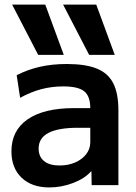

<svg xmlns="http://www.w3.org/2000/svg" viewBox="-20 -810 597 840"><path d="M147 -570 33 -790H178L259 -570ZM370 -570 256 -790H401L482 -570ZM196 10Q119 10 74.5 -32.5Q30 -75 30 -148Q30 -239 101 -288Q172 -337 304 -337H375Q375 -389 348.5 -410.5Q322 -432 257 -432Q207 -432 161 -420Q115 -408 68 -382L53 -481Q102 -506 155.5 -518Q209 -530 272 -530Q354 -530 403.5 -510Q453 -490 475.5 -445.5Q498 -401 498 -328V0H381L380 -60H378Q351 -29 300 -9.5Q249 10 196 10ZM240 -86Q279 -86 309.5 -99.5Q340 -113 357.5 -136Q375 -159 375 -188V-251H321Q235 -251 192 -228.5Q149 -206 149 -160Q149 -125 172.5 -105.5Q196 -86 240 -86Z"/></svg>

Font: M PLUS 2 SemiBold
Style: Regular
Weight: 600
Designer: Coji Morishita
Foundry: UNDERFOREST DESIGN
Version: Version 1.001